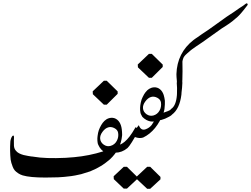

<svg xmlns="http://www.w3.org/2000/svg" viewBox="-20 -1083 1528 1169"><path d="M612.3 -591.3H629.9L696.3 -526.4V-511.7L629.9 -445.8H612.3L545.4 -509.3L544.4 -526.9Z M44.9 -110.4Q39.1 -164.1 43 -220.7Q43 -220.7 43.9 -227.5Q44.4 -232.4 46.4 -237.3Q48.8 -243.2 50.3 -247.1Q52.2 -251.5 54.7 -253.9Q57.1 -256.8 60.5 -257.8Q63.5 -256.8 64.5 -254.4Q65.9 -251 64.5 -227.5Q64 -209.5 64.9 -195.3Q66.4 -177.2 76.7 -165.5Q84 -156.2 95.7 -149.9Q107.4 -143.6 123.5 -139.2Q139.6 -135.3 149.9 -133.8Q177.2 -128.9 177.7 -129.9Q178.2 -129.9 184.1 -128.9Q256.3 -116.2 379.9 -122.1Q380.9 -121.6 431.2 -126Q522.9 -134.3 608.9 -161.6Q595.2 -171.9 586.4 -186Q582 -193.4 579.1 -199.7Q575.7 -206.1 574.7 -212.4Q572.3 -225.1 572.8 -241.2Q573.2 -252.4 577.1 -273.9Q580.6 -290.5 588.4 -306.6Q596.2 -322.8 605.5 -335.4Q615.2 -348.1 627.9 -356.4Q641.6 -364.7 656.7 -365.7Q677.7 -367.2 693.8 -354Q709 -341.8 716.3 -319.3Q723.1 -299.8 723.6 -261.7Q723.6 -259.3 723.1 -256.3Q715.3 -174.8 649.9 -113.3Q621.1 -88.9 599.6 -75.2Q566.4 -54.7 528.8 -39.6Q518.6 -35.6 474.1 -22.5Q431.2 -12.7 413.1 -10.7Q368.2 -4.9 333.5 -3.4Q299.3 -2 256.3 -2Q162.6 -2 118.2 -15.1Q102.5 -20 90.6 -28.1Q78.6 -36.1 70.8 -44.4Q63 -53.2 57.6 -66.9Q52.2 -80.6 49.3 -90.8Q47.4 -98.1 44.9 -110.4ZM639.2 -307.6Q620.1 -302.2 604 -280.3Q587.9 -258.8 589.8 -238.3Q591.8 -216.3 611.8 -202.1Q631.8 -188.5 653.3 -194.8Q678.7 -202.1 690.9 -225.1Q703.6 -248 699.2 -274.4Q696.3 -292.5 676.8 -302.7Q657.2 -313 639.2 -307.6Z M876 -67.4H894.5L957 -5.9V8.8L894.5 66.4H876L814.5 8.8H813.5L752.9 65.4H733.4L672.9 7.8L671.9 -9.8L733.4 -67.4H752.9L813.5 -7.8V-8.8Z M756.3 -181.6Q722.7 -153.8 682.6 -153.3Q667.5 -152.8 659.7 -153.8L656.7 -180.7L677.2 -197.8Q737.8 -189.5 800.8 -300.8L806.2 -309.1L825.7 -292Q774.9 -198.2 756.3 -181.6ZM936 -543.5ZM846.7 -128.4Z M886.7 -754.9H904.3L970.7 -689.9V-675.3L904.3 -609.4H886.7L819.8 -672.9L818.8 -690.4Z M976.6 -399.4Q934.1 -285.2 851.6 -245.6Q829.1 -238.3 802.2 -248.5L796.9 -284.2Q810.5 -301.8 824.2 -319.8Q824.7 -319.8 825.2 -320.8Q837.9 -285.6 866.7 -295.9Q889.2 -304.2 903.3 -321.8Q910.2 -334 917 -343.3Q894 -340.3 870.6 -353Q856.9 -360.8 846.7 -371.6Q842.3 -378.9 839.4 -385.3Q835.9 -391.6 835 -397.9Q832.5 -410.6 833 -426.8Q833.5 -441.4 837.4 -459.5Q841.3 -478.5 848.6 -492.2Q857.9 -511.7 865.7 -521Q877 -535.6 888.2 -542Q901.9 -550.3 917 -551.3Q938 -552.7 954.1 -539.6Q969.2 -527.3 976.6 -504.9Q981.4 -489.3 983.9 -469.7Q984.9 -450.7 981.4 -419.4Q980.5 -413.1 979 -407.7Q977.5 -403.3 976.6 -399.4ZM899.9 -492.7Q880.9 -487.3 864.7 -465.3Q848.6 -443.8 850.6 -423.3Q852.5 -401.4 872.6 -387.2Q892.1 -374 914.1 -379.9Q938.5 -386.7 951.7 -410.2Q963.9 -432.6 960 -459.5Q957 -477.5 937.5 -487.8Q918 -498 899.9 -492.7ZM963.9 -319.8Z M1084.5 -506.8Q1073.7 -419.9 1027.3 -385.3Q1023.4 -380.4 1015.6 -376Q1011.2 -373.5 1007.8 -371.6Q962.9 -345.7 917 -348.6L937 -386.2L978.5 -397.9Q989.7 -401.4 1001.5 -406.2Q1007.8 -408.7 1013.2 -411.6Q1018.6 -414.6 1021.5 -419.4Q1051.8 -438.5 1057.1 -503.4Q1057.1 -509.3 1057.6 -515.1Q1059.1 -547.9 1056.2 -578.1Q1056.2 -581.1 1057.1 -583.5Q1057.1 -587.9 1056.6 -592.8Q1054.2 -616.7 1054.2 -631.8Q1058.1 -761.2 1158.2 -839.4Q1168.9 -847.2 1170.9 -848.6Q1181.6 -855 1184.1 -857.4Q1187.5 -860.8 1209 -875Q1229 -888.2 1248.5 -901.4Q1263.7 -911.6 1294.4 -934.1Q1342.3 -968.8 1359.9 -981Q1415.5 -1017.1 1436.5 -1032.7Q1469.7 -1053.7 1474.6 -1059.1Q1475.6 -1060.5 1477.1 -1060.5Q1477.1 -1060.5 1480.5 -1062.5Q1482.9 -1063.5 1485.8 -1061Q1487.8 -1059.1 1488.3 -1055.7Q1488.8 -1052.7 1477.5 -1039.6Q1474.6 -1035.6 1462.9 -1021Q1433.1 -983.4 1412.6 -968.8Q1409.7 -966.8 1396.5 -955.1Q1388.2 -948.2 1375 -939Q1367.7 -934.1 1353.5 -924.8Q1339.4 -915 1331.1 -910.6Q1323.2 -905.3 1271.5 -868.2Q1219.7 -830.6 1211.9 -825.7Q1204.6 -820.3 1174.8 -800.8Q1145.5 -780.8 1139.2 -774.9Q1133.3 -769.5 1120.1 -758.3Q1106 -745.6 1103.5 -741.7Q1100.1 -736.8 1097.7 -732.9Q1094.7 -727.1 1093.8 -722.2Q1091.8 -714.4 1091.3 -712.4Q1090.3 -710.9 1090.8 -696.8Q1091.8 -677.7 1091.3 -649.4Q1090.3 -627 1090.3 -598.6Q1089.8 -592.3 1089.8 -586.9Q1090.3 -583 1090.3 -577.6Q1088.9 -551.3 1088.4 -547.9Q1086.9 -534.2 1085.4 -521Q1085 -513.7 1084.5 -506.8Z"/></svg>

Font: Dehalvi Khush Khat
Style: Regular
Weight: 400
Version: Version 002.500